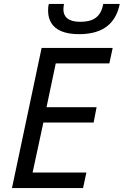

<svg xmlns="http://www.w3.org/2000/svg" viewBox="-20 -958 630 978"><path d="M403 0 420 -79H146L201 -334H457L472 -412H217L264 -635H537L554 -714H192L41 0ZM225 -905C225 -833 270 -784 383 -784C512 -784 571 -845 590 -938H506C493 -866 449 -847 388 -847C327 -847 303 -873 303 -910C303 -918 304 -927 306 -938H229C226 -929 225 -918 225 -905Z"/></svg>

Font: BC Sans
Style: Italic
Weight: 400
Italic angle: -12°
Designer: Monotype Design Team
Designer: Province of B.C.
Foundry: Monotype Imaging Inc.
Version: Version 2.000;GOOG;noto-source:20170915:90ef993387c0